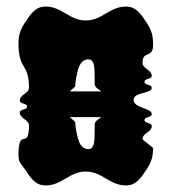

<svg xmlns="http://www.w3.org/2000/svg" viewBox="-20 -562 520 582"><path d="M267 -175C266.9 -171.8 266.8 -168.2 266.8 -164.5C266.8 -162.2 266.8 -159.9 266.8 -157.5C266.8 -135.1 266 -110 248 -110H246C219 -112 215 -146 210 -172C209 -180 208 -186 208 -192C203 -198 196 -202 192 -207H287C279 -200 268 -196 267 -185ZM412 -140C412 -159 440 -161 440 -180C440 -191 418 -187 418 -198C418 -209 440 -205 440 -216C440 -235 385 -234 385 -259C385 -284 440 -277 440 -296C440 -307 418 -303 418 -314C418 -325 440 -321 440 -332C440 -351 412 -353 412 -372C412 -409 442 -385 444 -422V-429C444 -454 439 -472 424 -494C407 -519 394 -541 364 -542H361C312 -542 290 -500 240 -500C190 -500 168 -542 119 -542H116C86 -541 73 -519 56 -494C41 -472 36 -454 36 -429V-422C39 -348 67 -371 68 -297C68 -278 40 -276 40 -257C40 -246 62 -250 62 -239C62 -228 40 -232 40 -221C40 -202 68 -200 68 -181C67 -107 39 -175 36 -101V-94C36 -69 41 -70 56 -48C73 -23 86 -1 116 0H119C168 0 190 -42 240 -42C290 -42 312 0 361 0H364C394 -1 407 -23 424 -48C439 -70 444 -88 444 -113C444 -115 412 -138 412 -140ZM267 -317V-307C268 -296 279 -292 287 -285H192C196 -290 203 -294 208 -300C208 -306 209 -312 210 -320C215 -346 219 -380 246 -382H248C266 -382 266.8 -356.9 266.8 -334.5C266.8 -332.1 266.8 -329.8 266.8 -327.5C266.8 -323.8 266.9 -320.2 267 -317Z"/></svg>

Font: Chromatic Etruscan
Style: Regular
Weight: 400
Version: Version 000.910